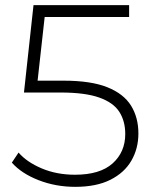

<svg xmlns="http://www.w3.org/2000/svg" viewBox="-20 -720 598 745"><path d="M272 5Q196 5 129.5 -21Q63 -47 26 -89L52 -128Q84 -91 142 -66.5Q200 -42 271 -42Q368 -42 417 -86Q466 -130 466 -200Q466 -250 443 -286Q420 -322 365 -341.5Q310 -361 215 -361H73L110 -700H481V-654H131L156 -678L123 -381L99 -407H226Q333 -407 396.5 -381.5Q460 -356 488.5 -310Q517 -264 517 -202Q517 -144 490 -97Q463 -50 408.5 -22.5Q354 5 272 5Z"/></svg>

Font: Modern
Style: Regular
Weight: 300
Designer: Julieta Ulanovsky
Foundry: Julieta Ulanovsky
Version: Version 8.000